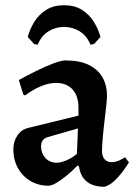

<svg xmlns="http://www.w3.org/2000/svg" viewBox="-20 -702 518 734"><path d="M379 12Q336 12 311.5 -8Q287 -28 282 -66L276 -69Q255 -47 234 -30Q213 -13 195 -2.5Q177 8 165 8Q127 8 96.5 -10Q66 -28 48.5 -59.5Q31 -91 31 -131Q31 -161 46.5 -184Q62 -207 88 -213L280 -260V-290Q280 -335 257.5 -360Q235 -385 194 -385Q166 -385 134.5 -371.5Q103 -358 76 -337L69 -341L52 -396Q81 -412 116 -429.5Q151 -447 182.5 -459Q214 -471 230 -471Q285 -471 320 -453.5Q355 -436 372 -406Q389 -376 389 -336Q389 -324 386 -296Q383 -268 379 -235Q375 -202 372.5 -172Q370 -142 370 -124Q370 -104 380 -93Q390 -82 407 -82Q421 -82 435.5 -88.5Q450 -95 458 -101L473 -81Q463 -65 448 -45Q433 -25 415.5 -9Q398 7 379 12ZM197 -80Q213 -80 235 -89.5Q257 -99 274 -114L278 -211L163 -178Q137 -171 137 -142Q137 -116 153.5 -98Q170 -80 197 -80ZM225 -599Q192 -599 165 -582Q138 -565 124 -531L110 -534L86 -561Q94 -591 111.5 -619Q129 -647 157 -664.5Q185 -682 225 -682Q265 -682 293 -664.5Q321 -647 338.5 -619Q356 -591 364 -561L340 -534L326 -531Q312 -565 285 -582Q258 -599 225 -599Z"/></svg>

Font: Alegreya SemiBold
Style: Regular
Weight: 600
Designer: Juan Pablo del Peral
Foundry: Huerta Tipografica
Version: Version 2.009